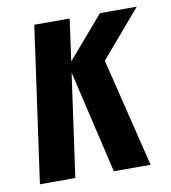

<svg xmlns="http://www.w3.org/2000/svg" viewBox="-67 -609 595 668"><g transform="rotate(-10 230.0 -275.0)"><path d="M21 0 98 -550H223L202.5 -402L330 -550H460L318 -384L412 0H282L197 -363.5L146 0Z"/></g></svg>

Font: Mohave
Style: Bold Italic
Weight: 700
Italic angle: -8°
Designer: Gumpita Rahayu
Foundry: Tokotype
Version: Version 2.003; ttfautohint (v1.8.3)